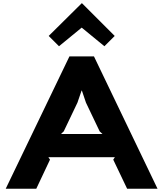

<svg xmlns="http://www.w3.org/2000/svg" viewBox="-20 -1155 999 1175"><path d="M682 -935 619 -872 480 -986 341 -872 278 -935 480 -1135H482ZM944 0H758L673 -178L683 -193H276L286 -178L202 0H15L405 -810H555ZM607 -335 590 -351 506 -527 481 -601 479 -600 454 -527 370 -351 353 -335Z"/></svg>

Font: TypoPRO Sinkin Sans
Style: 700 Bold
Weight: 700
Designer: Keith Bates
Foundry: K-Type
Version: Sinkin Sans (version 1.0)  by Keith Bates   •   © 2014   www